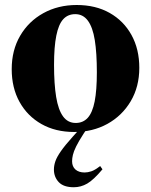

<svg xmlns="http://www.w3.org/2000/svg" viewBox="-20 -528 619 787"><path d="M290.5 -24Q320.5 -24 339.8 -45.2Q359 -66.5 368 -112.2Q377 -158 377 -232Q377 -311 368.5 -363.8Q360 -416.5 340.2 -443.2Q320.5 -470 288.5 -470Q258 -470 239 -449Q220 -428 210.8 -382Q201.5 -336 201.5 -262.5Q201.5 -183.5 210.2 -130.5Q219 -77.5 238.5 -50.8Q258 -24 290.5 -24ZM284 13Q207.5 13 150 -19.5Q92.5 -52 60.2 -110Q28 -168 28 -244.5Q28 -322 62.5 -381.2Q97 -440.5 157.5 -474Q218 -507.5 294.5 -507.5Q372 -507.5 429.5 -475Q487 -442.5 519 -384.5Q551 -326.5 551 -250Q551 -172.5 515.8 -113Q480.5 -53.5 420.2 -20.2Q360 13 284 13ZM322 21Q302 52 292 72.5Q282 93 278.8 107Q275.5 121 275.5 133Q275.5 154.5 289.2 166.8Q303 179 327 179Q339.5 179 354.2 174.2Q369 169.5 390.5 152.5L400 166Q363.5 209.5 337.5 224.5Q311.5 239.5 282.5 239.5Q240.5 239.5 220.8 218.5Q201 197.5 201 167Q201 150.5 207 133Q213 115.5 229.8 91.5Q246.5 67.5 278 32.5L334 -29.5H355.5Z"/></svg>

Font: Newsreader 60pt
Style: Bold
Weight: 700
Designer: Hugues Gentile
Foundry: Production Type
Version: Version 1.003